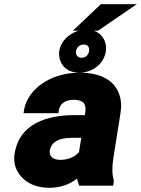

<svg xmlns="http://www.w3.org/2000/svg" viewBox="-20 -884 671 914"><path d="M50 -155C46 -131 47 -109 54 -89C74 -32 130 10 215 10C269 10 313 -7 347 -34C348 -23 354 -10 357 0H519L522 -22V-25C513 -54 513 -88 520 -134L554 -348C559 -379 557 -407 549 -431C527 -501 460 -538 359 -538C288 -538 226 -518 179 -485C141 -458 103 -416 94 -358L92 -345H258L260 -358C265 -391 291 -409 331 -409C377 -409 392 -389 386 -350L384 -336H334C199 -336 72 -292 50 -155ZM262 -640C260 -625 262 -611 266 -598C277 -563 308 -538 358 -538C418 -538 474 -577 484 -640C486 -655 485 -669 481 -681C474 -706 455 -728 427 -738H447L631 -864H460L327 -738H354C313 -725 270 -693 262 -640ZM217 -166C224 -210 263 -228 322 -228H367L356 -160C339 -139 307 -123 267 -123C233 -123 213 -140 217 -166ZM342 -640C345 -660 360 -672 379 -672C397 -672 407 -661 404 -640C401 -622 387 -609 369 -609C350 -609 339 -622 342 -640Z"/></svg>

Font: Asimov Pro
Style: UltObl
Weight: 900
Designer: Google
Version: Version 2.000980; 2014